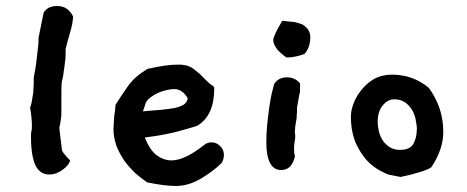

<svg xmlns="http://www.w3.org/2000/svg" viewBox="-20 -581 1551 638"><path d="M223 -526C222 -510 219 -492 212 -470C206 -449 201 -432 198 -418V-406C198 -397 198 -387 196 -376C195 -366 194 -356 192 -346C191 -336 190 -328 188 -320C186 -313 185 -308 185 -305C185 -302 184 -294 184 -281V-230V-218C184 -205 184 -193 182 -183C181 -173 179 -164 177 -156L186 -81C189 -74 198 -63 213 -48C210 -36 201 -26 187 -16C173 -6 159 -1 144 -1C124 -1 110 -10 99 -29C89 -49 83 -81 83 -125C83 -133 83 -139 84 -144C86 -150 86 -156 86 -164C86 -180 84 -200 80 -224C84 -232 85 -241 87 -252C89 -264 91 -274 91 -284C92 -295 92 -304 92 -311C92 -319 92 -322 92 -320C92 -320 92 -324 94 -334C96 -344 98 -355 100 -369C102 -383 103 -398 105 -412C107 -427 108 -439 108 -447V-455L125 -539C134 -554 149 -561 170 -561C194 -561 211 -550 223 -526Z M717 -40C696 -19 672 -2 645 14C619 29 592 37 564 37C540 37 508 33 469 25C456 16 443 6 429 -6C416 -19 404 -32 393 -47C383 -63 374 -78 367 -96C361 -114 357 -133 357 -151C357 -157 358 -163 358 -172C359 -182 359 -190 360 -199C362 -209 363 -217 363 -223C364 -230 364 -233 364 -233C378 -255 391 -275 406 -296C422 -318 443 -336 470 -352C514 -362 545 -366 564 -366C574 -366 583 -367 590 -365C598 -364 604 -363 611 -359C619 -356 625 -351 632 -345C640 -339 648 -332 657 -322C668 -311 676 -303 682 -299C689 -295 692 -292 692 -288C692 -227 673 -185 635 -163C619 -157 597 -152 570 -144C544 -137 507 -130 461 -124C471 -99 483 -80 498 -67C514 -55 531 -48 550 -48C579 -48 615 -65 658 -99C665 -105 673 -108 683 -108C694 -108 703 -104 711 -96C720 -88 724 -78 724 -66C724 -58 722 -49 717 -40ZM604 -254C592 -275 577 -285 559 -285C552 -285 544 -284 535 -282C527 -280 519 -278 509 -274C500 -270 492 -266 484 -260C476 -255 470 -249 465 -241L455 -211C478 -213 498 -215 515 -216C533 -218 548 -220 560 -222C573 -225 583 -229 590 -233C598 -238 602 -245 604 -254Z M1009 -471C1011 -466 1011 -461 1011 -456C1011 -435 1005 -417 992 -402C972 -394 952 -390 932 -390C920 -398 910 -407 901 -417C893 -428 888 -438 888 -448C888 -457 898 -478 918 -512C927 -511 935 -510 945 -509C955 -509 964 -507 972 -504C981 -502 988 -499 994 -493C1001 -488 1006 -481 1009 -471ZM977 -304V-291V-280C977 -276 977 -273 975 -269L967 -224V-215C967 -211 967 -206 966 -199C966 -193 966 -186 964 -179C963 -173 962 -166 961 -160C961 -154 960 -149 960 -145V-137C961 -135 961 -133 961 -129C961 -123 961 -118 959 -110C958 -103 957 -95 957 -86C957 -78 958 -70 960 -61C953 -31 938 -16 914 -16C882 -16 865 -47 865 -108C865 -129 866 -149 868 -169C870 -190 873 -209 875 -226C878 -244 880 -258 883 -271C887 -285 889 -295 891 -302C901 -317 915 -324 933 -324C951 -324 965 -318 977 -304Z M1413 -25C1405 -19 1391 -14 1371 -8C1352 -2 1332 3 1311 7L1270 -1C1264 -3 1255 -8 1241 -15C1227 -23 1213 -33 1199 -48C1185 -64 1173 -82 1162 -106C1152 -130 1146 -159 1146 -193C1146 -205 1148 -219 1154 -235C1160 -252 1169 -267 1180 -281C1192 -296 1205 -308 1222 -318C1240 -328 1260 -333 1282 -333C1328 -333 1369 -319 1405 -289C1437 -245 1453 -197 1453 -143C1453 -104 1440 -65 1413 -25ZM1364 -167C1361 -193 1354 -213 1340 -228C1327 -244 1310 -251 1290 -251C1277 -251 1265 -246 1253 -232C1241 -219 1235 -200 1235 -175C1235 -165 1237 -156 1239 -144C1242 -133 1246 -124 1252 -114C1258 -105 1266 -98 1275 -92C1285 -86 1296 -83 1309 -83C1331 -83 1345 -89 1353 -102C1361 -116 1365 -132 1365 -151C1365 -154 1366 -156 1365 -158C1365 -161 1364 -164 1364 -167Z"/></svg>

Font: Gaegu
Style: Bold
Weight: 700
Designer: JIKJI
Foundry: JIKJI
Version: Version 1.00